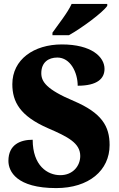

<svg xmlns="http://www.w3.org/2000/svg" viewBox="-20 -951 608 981"><path d="M248 -784V-771H332C398 -808 504 -886 528 -921V-931H346C326 -886 275 -823 248 -784ZM267 10C434 10 540 -80 540 -210C540 -306 500 -374 357 -435C217 -494 191 -534 191 -577C191 -632 227 -657 273 -657C340 -657 377 -580 377 -513C478 -513 514 -550 514 -599C514 -660 448 -724 296 -724C153 -724 43 -647 43 -521C43 -430 83 -358 225 -296C327 -252 390 -220 390 -154C390 -104 353 -56 288 -56C222 -56 147 -105 147 -237C85 -237 23 -213 23 -129C23 -75 65 10 267 10Z"/></svg>

Font: Noto Serif Bengali SemiCondensed Black
Style: Regular
Weight: 900
Width: 4
Designer: Juan Bruce, Universal Thirst, Indian Type Foundry and the Monotype Design Team.
Foundry: Monotype Imaging Inc.
Version: Version 2.003